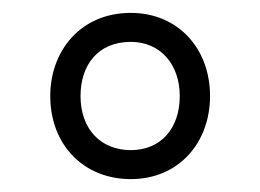

<svg xmlns="http://www.w3.org/2000/svg" viewBox="-20 -578 404 298"><path d="M183 -300C257 -300 306 -356 306 -429C306 -503 256 -558 183 -558C105 -558 58 -499 58 -429C58 -353 110 -300 183 -300ZM183 -345C136 -345 105 -378 105 -429C105 -477 132 -513 183 -513C229 -513 259 -478 259 -429C259 -379 230 -345 183 -345Z"/></svg>

Font: Noto Sans Devanagari UI SemiCondensed Light
Style: Regular
Weight: 300
Width: 4
Designer: Jelle Bosma - Monotype Design Team
Foundry: Monotype Imaging Inc.
Version: Version 2.004